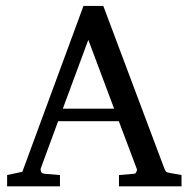

<svg xmlns="http://www.w3.org/2000/svg" viewBox="-20 -658 646 658"><path d="M602.1 -19.5H387.7V-58.1L439.9 -62.5Q444.3 -62.5 447.3 -68.8Q450.2 -75.2 449.2 -78.1L387.2 -242.7H179.2L119.6 -80.6Q119.1 -79.6 119.1 -78.1Q119.1 -63.5 132.3 -62.5L185.5 -58.1V-19.5H4.4V-58.1L56.6 -69.3L266.1 -637.7H334L542.5 -82.5Q546.4 -72.3 549.3 -69.8Q552.2 -66.9 561.5 -65.4L602.1 -58.1ZM371.1 -285.6 282.7 -521.5 195.3 -285.6Z"/></svg>

Font: Annapurna SIL
Style: Regular
Weight: 400
Designer: Peter Martin, Annie Olsen
Foundry: SIL International
Version: Version 2.000